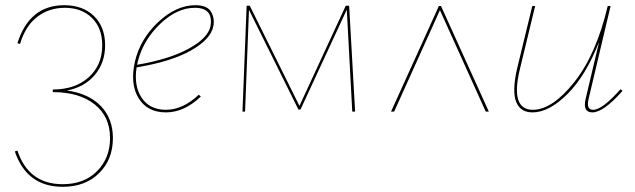

<svg xmlns="http://www.w3.org/2000/svg" viewBox="-20 -429 2442 738"><path d="M237 -81Q320 -70 367 -22Q414 26 414 102Q414 184 361 236.5Q308 289 221 289Q83 289 37 153L47 150Q90 279 221 279Q304 279 353.5 228.5Q403 178 403 102Q403 19 343.5 -28Q284 -75 183 -75V-85Q269 -85 321 -132Q373 -179 373 -255Q373 -321 333.5 -360Q294 -399 229 -399Q169 -399 123.5 -364.5Q78 -330 57 -260L47 -263Q93 -409 227 -409Q298 -409 341 -367.5Q384 -326 384 -255Q384 -188 344.5 -141Q305 -94 237 -81Z M731 -409Q776 -409 791 -384Q806 -359 800 -328Q790 -278 714 -235Q638 -192 505 -170Q494 -98 525 -52.5Q556 -7 618 -7Q683 -7 744 -65L752 -58Q688 3 618 3Q546 3 512.5 -52Q479 -107 499 -194Q520 -281 589 -345Q658 -409 731 -409ZM789 -328Q801 -399 729 -399Q660 -399 595.5 -337Q531 -275 510 -194L507 -180Q630 -201 704.5 -241.5Q779 -282 789 -328Z M1345 0H1334L1313 -392L1135 -8H1127L937 -391L922 0H912L928 -407H940L1131 -22L1309 -407H1322Z M1859 0H1847L1671 -390L1495 0H1483L1667 -406H1675Z M2365 -86 2373 -80Q2300 3 2257 3Q2219 3 2231 -49L2283 -269Q2232 -138 2161 -67.5Q2090 3 2027 3Q1980 3 1964 -37.5Q1948 -78 1967 -163L2026 -406H2037L1978 -162Q1941 -7 2028 -7Q2103 -7 2187.5 -113.5Q2272 -220 2316 -406H2327L2242 -47Q2233 -7 2260 -7Q2295 -7 2365 -86Z"/></svg>

Font: EauTestInfant Hairline
Style: Italic
Weight: 250
Italic angle: -12°
Designer: Christian Thalmann (Catharsis Fonts)
Version: Version 0.001;PS 000.001;hotconv 1.0.88;makeotf.lib2.5.64775